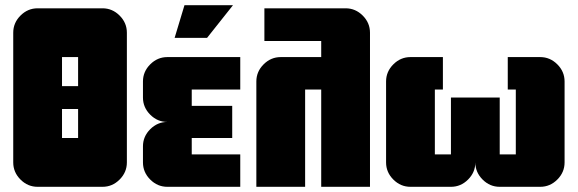

<svg xmlns="http://www.w3.org/2000/svg" viewBox="-20 -720 2227 740"><path d="M469 -94Q469 -56 441 -28Q413 0 375 0H125Q87 0 59 -28Q31 -56 31 -94V-594Q31 -632 59 -660Q87 -688 125 -688H375Q413 -688 441 -660Q469 -632 469 -594ZM219 -300V-188H281V-300ZM219 -388H281V-500H219Z M878 -700 778 -574H653L691 -700ZM906 -125V0H625Q587 0 559 -28Q531 -56 531 -94V-156Q531 -194 559 -222Q587 -250 625 -250Q587 -250 559 -278Q531 -306 531 -344V-406Q531 -444 559 -472Q587 -500 625 -500H906V-375H719V-312H875V-188H719V-125Z M1406 -594V0H1218V-375H1156V0H968V-406Q968 -444 996 -472Q1024 -500 1062 -500H1218V-562H999V-688H1312Q1350 -688 1378 -660Q1406 -632 1406 -594Z M1812 -94Q1812 -56 1784 -28Q1756 0 1718 0H1562Q1524 0 1496 -28Q1468 -56 1468 -94V-406Q1468 -444 1496 -472Q1524 -500 1562 -500H1687V-375H1656V-125H1718V-344H1906V-125H1968V-375H1937V-500H2062Q2100 -500 2128 -472Q2156 -444 2156 -406V-94Q2156 -56 2128 -28Q2100 0 2062 0H1906Q1868 0 1840 -28Q1812 -56 1812 -94Z"/></svg>

Font: CostaRica
Style: Normal
Weight: 900
Version: Version 1.3